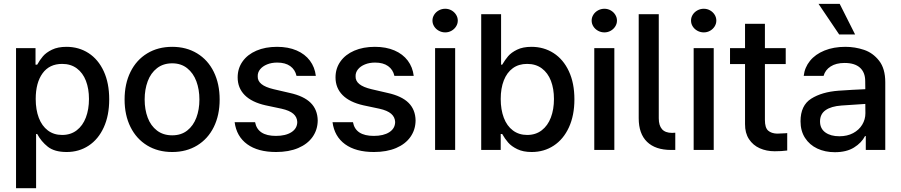

<svg xmlns="http://www.w3.org/2000/svg" viewBox="-20 -781 4693 1000"><path d="M63.5 -530.3H165V-444.3H173.8Q187 -468.3 203.6 -487.8Q220.2 -507.3 250.7 -522.2Q281.2 -537.1 326.2 -537.1Q390.6 -537.1 441.2 -504.4Q491.7 -471.7 520.3 -409.9Q548.8 -348.1 548.8 -263.7Q548.8 -179.7 520.5 -117.7Q492.2 -55.7 441.9 -22.5Q391.6 10.7 327.1 10.7Q263.7 10.7 229 -16.8Q194.3 -44.4 173.8 -83H168V199.2H63.5ZM303.7 -78.1Q348.1 -78.1 379.6 -102.3Q411.1 -126.5 427.2 -168.9Q443.4 -211.4 443.4 -265.6Q443.4 -318.8 427.5 -360.1Q411.6 -401.4 380.1 -424.8Q348.6 -448.2 303.7 -448.2Q237.3 -448.2 201.7 -399.2Q166 -350.1 166 -265.6Q166 -209.5 182.1 -167.2Q198.2 -125 229.2 -101.6Q260.3 -78.1 303.7 -78.1Z M628.9 -262.7Q628.9 -344.7 659.7 -406.7Q690.4 -468.8 746.6 -502.9Q802.7 -537.1 877 -537.1Q950.7 -537.1 1006.8 -502.9Q1063 -468.8 1093.5 -406.5Q1124 -344.2 1124 -262.7Q1124 -181.2 1093.5 -119.4Q1063 -57.6 1006.8 -23.4Q950.7 10.7 877 10.7Q802.7 10.7 746.6 -23.4Q690.4 -57.6 659.7 -119.4Q628.9 -181.2 628.9 -262.7ZM1018.6 -262.7Q1018.6 -314.9 1002.7 -357.7Q986.8 -400.4 954.8 -425.8Q922.9 -451.2 877 -451.2Q830.1 -451.2 797.6 -425.8Q765.1 -400.4 749.3 -357.7Q733.4 -314.9 733.4 -262.7Q733.4 -210.4 749.3 -168.2Q765.1 -126 797.6 -101.1Q830.1 -76.2 877 -76.2Q923.3 -76.2 955.1 -101.1Q986.8 -126 1002.7 -168.2Q1018.6 -210.4 1018.6 -262.7Z M1423.8 -455.1Q1394.5 -455.1 1371.1 -445.6Q1347.7 -436 1334.7 -419.9Q1321.8 -403.8 1322.3 -383.8Q1321.3 -359.9 1341.6 -343.3Q1361.8 -326.7 1405.3 -316.4L1489.3 -296.9Q1562.5 -280.8 1598.1 -245.4Q1633.8 -210 1634.8 -153.3Q1634.3 -105.5 1608.2 -68.1Q1582 -30.8 1533.2 -10Q1484.4 10.7 1418 10.7Q1323.2 10.7 1267.6 -29.8Q1211.9 -70.3 1202.1 -144.5H1308.6Q1321.8 -73.2 1417 -73.2Q1467.8 -73.2 1497.8 -92.5Q1527.8 -111.8 1528.3 -145.5Q1527.3 -171.4 1507.6 -188.5Q1487.8 -205.6 1446.3 -214.8L1363.3 -232.4Q1291.5 -248.5 1254.6 -285.6Q1217.8 -322.8 1217.8 -377.9Q1217.8 -424.8 1243.4 -460.9Q1269 -497.1 1315.4 -517.1Q1361.8 -537.1 1422.9 -537.1Q1481 -537.1 1524.7 -518.3Q1568.4 -499.5 1594 -465.3Q1619.6 -431.2 1625 -385.7H1524.4Q1517.1 -418.5 1491.5 -436.8Q1465.8 -455.1 1423.8 -455.1Z M1933.6 -455.1Q1904.3 -455.1 1880.9 -445.6Q1857.4 -436 1844.5 -419.9Q1831.5 -403.8 1832 -383.8Q1831.1 -359.9 1851.3 -343.3Q1871.6 -326.7 1915 -316.4L1999 -296.9Q2072.3 -280.8 2107.9 -245.4Q2143.6 -210 2144.5 -153.3Q2144 -105.5 2117.9 -68.1Q2091.8 -30.8 2043 -10Q1994.1 10.7 1927.7 10.7Q1833 10.7 1777.3 -29.8Q1721.7 -70.3 1711.9 -144.5H1818.4Q1831.5 -73.2 1926.8 -73.2Q1977.5 -73.2 2007.6 -92.5Q2037.6 -111.8 2038.1 -145.5Q2037.1 -171.4 2017.3 -188.5Q1997.6 -205.6 1956.1 -214.8L1873 -232.4Q1801.3 -248.5 1764.4 -285.6Q1727.5 -322.8 1727.5 -377.9Q1727.5 -424.8 1753.2 -460.9Q1778.8 -497.1 1825.2 -517.1Q1871.6 -537.1 1932.6 -537.1Q1990.7 -537.1 2034.4 -518.3Q2078.1 -499.5 2103.8 -465.3Q2129.4 -431.2 2134.8 -385.7H2034.2Q2026.9 -418.5 2001.2 -436.8Q1975.6 -455.1 1933.6 -455.1Z M2246.1 -530.3H2350.6V0H2246.1ZM2232.4 -673.8Q2232.4 -690.4 2241.5 -704.6Q2250.5 -718.8 2265.9 -727.1Q2281.2 -735.4 2298.8 -735.4Q2316.4 -735.4 2331.3 -727.1Q2346.2 -718.8 2355.2 -704.6Q2364.3 -690.4 2364.3 -673.8Q2364.3 -657.2 2355.2 -643.1Q2346.2 -628.9 2331.3 -620.6Q2316.4 -612.3 2298.8 -612.3Q2281.2 -612.3 2265.9 -620.6Q2250.5 -628.9 2241.5 -643.1Q2232.4 -657.2 2232.4 -673.8Z M2486.3 -707H2589.8V-444.3H2595.7Q2610.4 -469.2 2626.5 -488.3Q2642.6 -507.3 2672.9 -522.2Q2703.1 -537.1 2748 -537.1Q2812.5 -537.1 2863.3 -504.4Q2914.1 -471.7 2942.9 -409.9Q2971.7 -348.1 2971.7 -263.7Q2971.7 -179.7 2943.1 -117.7Q2914.6 -55.7 2864 -22.5Q2813.5 10.7 2749 10.7Q2704.6 10.7 2674.1 -4.2Q2643.6 -19 2626.5 -38.8Q2609.4 -58.6 2595.7 -83H2587.9V0H2486.3ZM2725.6 -78.1Q2770 -78.1 2801.5 -102.3Q2833 -126.5 2849.1 -168.9Q2865.2 -211.4 2865.2 -265.6Q2865.2 -318.8 2849.4 -360.1Q2833.5 -401.4 2802 -424.8Q2770.5 -448.2 2725.6 -448.2Q2681.6 -448.2 2650.9 -425.8Q2620.1 -403.3 2604 -362.1Q2587.9 -320.8 2587.9 -265.6Q2587.9 -210 2604 -167.5Q2620.1 -125 2651.4 -101.6Q2682.6 -78.1 2725.6 -78.1Z M3075.2 -530.3H3179.7V0H3075.2ZM3061.5 -673.8Q3061.5 -690.4 3070.6 -704.6Q3079.6 -718.8 3095 -727.1Q3110.4 -735.4 3127.9 -735.4Q3145.5 -735.4 3160.4 -727.1Q3175.3 -718.8 3184.3 -704.6Q3193.4 -690.4 3193.4 -673.8Q3193.4 -657.2 3184.3 -643.1Q3175.3 -628.9 3160.4 -620.6Q3145.5 -612.3 3127.9 -612.3Q3110.4 -612.3 3095 -620.6Q3079.6 -628.9 3070.6 -643.1Q3061.5 -657.2 3061.5 -673.8Z M3480.5 -88.9 3497.1 -89.8V0H3475.6Q3393.6 0 3350.1 -42.2Q3306.6 -84.5 3306.6 -165V-707H3411.1V-165Q3411.1 -127.4 3428 -108.2Q3444.8 -88.9 3480.5 -88.9Z M3592.8 -530.3H3697.3V0H3592.8ZM3579.1 -673.8Q3579.1 -690.4 3588.1 -704.6Q3597.2 -718.8 3612.5 -727.1Q3627.9 -735.4 3645.5 -735.4Q3663.1 -735.4 3678 -727.1Q3692.9 -718.8 3701.9 -704.6Q3710.9 -690.4 3710.9 -673.8Q3710.9 -657.2 3701.9 -643.1Q3692.9 -628.9 3678 -620.6Q3663.1 -612.3 3645.5 -612.3Q3627.9 -612.3 3612.5 -620.6Q3597.2 -628.9 3588.1 -643.1Q3579.1 -657.2 3579.1 -673.8Z M4072.3 -447.3H3963.9V-156.2Q3963.9 -115.7 3980.7 -100.8Q3997.6 -85.9 4027.3 -85Q4041 -85 4070.3 -86.9Q4073.2 -87.9 4080.1 -87.9V2.9Q4050.8 6.8 4014.6 6.8Q3972.2 6.8 3937 -8.8Q3901.9 -24.4 3880.9 -56.4Q3859.9 -88.4 3860.4 -134.8V-447.3H3782.2V-530.3H3860.4V-657.2H3963.9V-530.3H4072.3Z M4347.7 -308.6Q4380.9 -311 4420.2 -313.2Q4459.5 -315.4 4486.8 -316.4L4486.3 -358.4Q4486.3 -403.8 4459 -428.5Q4431.6 -453.1 4378.9 -453.1Q4334.5 -453.1 4306.2 -434.8Q4277.8 -416.5 4269.5 -385.7H4166Q4170.9 -429.7 4198.7 -464.1Q4226.6 -498.5 4274.2 -517.8Q4321.8 -537.1 4382.8 -537.1Q4433.1 -537.1 4479.7 -521.5Q4526.4 -505.9 4558.6 -464.8Q4590.8 -423.8 4590.8 -352.5V0H4489.3V-72.3H4485.4Q4467.3 -37.1 4428 -12.7Q4388.7 11.7 4328.1 11.7Q4277.3 11.7 4236.8 -7.3Q4196.3 -26.4 4172.9 -62.7Q4149.4 -99.1 4149.4 -149.4Q4149.4 -231.9 4205.1 -267.1Q4260.7 -302.2 4347.7 -308.6ZM4351.6 -71.3Q4392.6 -71.3 4423.3 -87.6Q4454.1 -104 4470.7 -131.6Q4487.3 -159.2 4487.3 -191.4L4486.8 -239.7L4362.3 -231.4Q4309.1 -227.5 4280 -207.3Q4251 -187 4251 -148.4Q4251 -111.3 4278.6 -91.3Q4306.2 -71.3 4351.6 -71.3ZM4243.2 -760.7H4353.5L4433.6 -601.6H4350.6Z"/></svg>

Font: Pretendard GOV Medium
Style: Regular
Weight: 500
Designer: Base glyphs from Inter by Rasmus Andersson; Hangeul glyphs from Noto Sans CJK(Source Han Sans) by Jang Soo-young and Kan
Foundry: Kil Hyung-jin
Version: Version 1.309